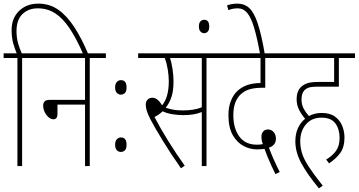

<svg xmlns="http://www.w3.org/2000/svg" viewBox="-20 -916 1978 1059"><path d="M76 -596H0V-622H72Q62 -645 53 -677Q44 -709 44 -750Q44 -816 85.5 -856Q127 -896 191 -896Q254 -896 302 -862Q350 -828 390.5 -765.5Q431 -703 468 -615H440Q401 -705 363 -761Q325 -817 283 -843.5Q241 -870 188 -870Q137 -870 104 -838.5Q71 -807 71 -744Q71 -708 80 -676.5Q89 -645 100 -622H191V-596H102V0H76Z M179 -622H564V-596H475V0H449V-339H297V-289Q297 -272 291 -265Q285 -258 275 -258Q254 -258 236 -282Q218 -306 218 -334Q218 -348 226 -356.5Q234 -365 253 -365H449V-596H179Z M615 -434Q615 -454 624.5 -464Q634 -474 647 -474Q678 -474 678 -434Q678 -412 669 -403Q660 -394 646 -394Q634 -394 624.5 -403.5Q615 -413 615 -434ZM615 -118Q615 -138 624.5 -148Q634 -158 647 -158Q678 -158 678 -118Q678 -96 669 -87Q660 -78 646 -78Q634 -78 624.5 -87.5Q615 -97 615 -118Z M1119 -596V0H1093V-298Q1070 -289 1045.5 -285Q1021 -281 990 -281Q965 -281 934 -285.5Q903 -290 877 -302Q856 -282 832 -271Q864 -209 908.5 -137.5Q953 -66 999 -2L978 12Q921 -69 876.5 -142Q832 -215 808 -261Q795 -287 789.5 -305Q784 -323 784 -339Q784 -357 794.5 -367Q805 -377 820 -377Q834 -377 847 -367.5Q860 -358 874 -335Q911 -379 911 -468Q911 -499 905 -534.5Q899 -570 889 -596H742V-622H1208V-596ZM989 -307Q1018 -307 1044 -311Q1070 -315 1093 -324V-596H918Q926 -572 931.5 -536Q937 -500 937 -467Q937 -416 926 -382Q915 -348 894 -322Q913 -315 935.5 -311Q958 -307 989 -307Z M1077 -770Q1077 -789 1085.5 -798Q1094 -807 1106 -807Q1134 -807 1134 -770Q1134 -750 1126 -741.5Q1118 -733 1105 -733Q1095 -733 1086 -742Q1077 -751 1077 -770Z M1499 44Q1490 26 1478 0Q1466 -26 1455.5 -51.5Q1445 -77 1439 -95Q1431 -94 1421.5 -93Q1412 -92 1397 -92Q1360 -92 1324 -110.5Q1288 -129 1264 -170.5Q1240 -212 1240 -281Q1240 -325 1253 -358.5Q1266 -392 1289 -414Q1336 -458 1417 -458V-596H1196V-622H1566V-596H1443V-432H1429Q1385 -432 1356.5 -423.5Q1328 -415 1308 -396Q1267 -358 1267 -281Q1267 -208 1300 -163Q1333 -118 1397 -118Q1415 -118 1430 -121Q1426 -130 1424 -140.5Q1422 -151 1422 -163Q1422 -179 1431.5 -190.5Q1441 -202 1458 -202Q1477 -202 1489.5 -187.5Q1502 -173 1502 -151Q1502 -132 1491 -119Q1480 -106 1463 -102Q1475 -70 1491 -34Q1507 2 1523 33Z M1415 -615Q1398 -709 1381 -765Q1364 -821 1343 -845.5Q1322 -870 1292 -870Q1277 -870 1264 -867.5Q1251 -865 1240 -860L1232 -886Q1242 -890 1256.5 -893Q1271 -896 1289 -896Q1328 -896 1354.5 -872Q1381 -848 1401.5 -787Q1422 -726 1441 -615Z M1779 -36Q1813 -56 1833 -83.5Q1853 -111 1853 -156Q1853 -203 1830 -235Q1807 -267 1753 -267Q1699 -267 1667.5 -230Q1636 -193 1636 -137Q1636 -103 1646 -70.5Q1656 -38 1683 3.5Q1710 45 1760 108L1739 123Q1674 44 1641.5 -16.5Q1609 -77 1609 -137Q1609 -178 1623.5 -209.5Q1638 -241 1663 -261Q1645 -281 1630.5 -308.5Q1616 -336 1616 -369Q1616 -411 1639 -435Q1653 -449 1674 -456.5Q1695 -464 1737 -464H1823V-596H1554V-622H1938V-596H1849V-438H1731Q1701 -438 1685.5 -433.5Q1670 -429 1659 -418Q1643 -401 1643 -367Q1643 -338 1656 -315Q1669 -292 1684 -276Q1716 -293 1754 -293Q1800 -293 1827.5 -273Q1855 -253 1867.5 -222Q1880 -191 1880 -158Q1880 -104 1856.5 -72Q1833 -40 1795 -15Z"/></svg>

Font: Noto Sans ExtraCondensed Thin
Style: Regular
Weight: 100
Width: 2
Designer: Monotype Design Team
Foundry: Monotype Imaging Inc.
Version: Version 2.013; ttfautohint (v1.8.4.7-5d5b)